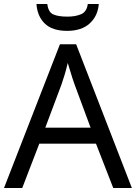

<svg xmlns="http://www.w3.org/2000/svg" viewBox="-20 -938 679 958"><path d="M545 0 459 -221H176L91 0H0L279 -717H360L638 0ZM352 -517Q349 -525 342 -546Q335 -567 328.5 -589.5Q322 -612 318 -624Q311 -593 302 -563.5Q293 -534 287 -517L206 -301H432ZM473 -918Q468 -858 427.5 -821Q387 -784 315 -784Q241 -784 203.5 -820.5Q166 -857 162 -918H216Q221 -877 246 -866Q271 -855 317 -855Q356 -855 384.5 -867Q413 -879 418 -918Z"/></svg>

Font: Noto Sans Glagolitic
Style: Regular
Weight: 400
Designer: Monotype Design Team
Foundry: Monotype Imaging Inc.
Version: Version 2.004; ttfautohint (v1.8.4.7-5d5b)